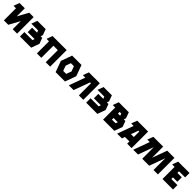

<svg xmlns="http://www.w3.org/2000/svg" viewBox="801 -3225 5751 5751"><g transform="rotate(45 3676.5 -350.0)"><path d="M20 -513 88 -700H311V-356L498 -700H685V0H498V-344L311 0H124V-513Z M843 -700H1195L1263 -513L1238 -443H1306L1374 -257L1281 0H806V-187H1147L1172 -256H877V-443H1087L1061 -513H775Z M1419 -513 1487 -700H2084V0H1897V-513H1710V0H1523V-513Z M2712 -700 2840 -350 2712 0H2316L2189 -350L2316 -700ZM2450 -187H2578L2638 -350L2578 -513H2450L2391 -350Z M2875 0 3062 -513H2957L3026 -700H3489V0H3301V-513H3264L3077 0Z M3647 -700H3999L4067 -513L4042 -443H4110L4178 -257L4085 0H3610V-187H3951L3976 -256H3681V-443H3891L3865 -513H3579Z M4223 -513 4291 -700H4716L4784 -513L4759 -443H4828L4896 -257L4802 0H4327V-513ZM4514 -256V-187H4668L4694 -256ZM4514 -443H4608L4583 -513H4514Z M5108 -513H5003L5072 -700H5534V0H5347V-95H5157L5123 0H4921ZM5347 -282V-513H5310L5225 -282Z M5604 0 5791 -513H5686L5755 -700H6172V-229L6343 -700H6649V0H6462V-500L6280 0H5985V-491L5806 0Z M6739 -513 6807 -700H7288V-513H7030V-444H7216V-256H7030V-187H7288V0H6843V-513Z"/></g></svg>

Font: Clickuper
Style: Bold
Weight: 700
Designer: Denis Ignatov
Foundry: Denis Ignatov
Version: Version 1.10 April 16, 2021